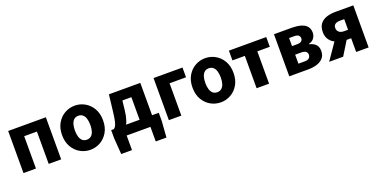

<svg xmlns="http://www.w3.org/2000/svg" viewBox="-15 -1231 4228 2126"><g transform="rotate(-20 2098.5 -168.0)"><path d="M65 0V-496H509V0H362V-381H212V0Z M852 12Q789 12 734 -18.5Q679 -49 644.5 -107.5Q610 -166 610 -248Q610 -330 644.5 -388.5Q679 -447 734 -477.5Q789 -508 852 -508Q914 -508 969 -477.5Q1024 -447 1058.5 -388.5Q1093 -330 1093 -248Q1093 -166 1058.5 -107.5Q1024 -49 969 -18.5Q914 12 852 12ZM852 -107Q882 -107 902.5 -124Q923 -141 933 -173Q943 -205 943 -248Q943 -291 933 -323Q923 -355 902.5 -372Q882 -389 852 -389Q821 -389 801 -372Q781 -355 771 -323Q761 -291 761 -248Q761 -205 771 -173Q781 -141 801 -124Q821 -107 852 -107Z M1281 0V172H1154L1140 -19V-115H1701V-19L1687 172H1561V0ZM1475 -43V-381H1369L1356 -266Q1349 -203 1334 -158.5Q1319 -114 1296.5 -86Q1274 -58 1245.5 -44.5Q1217 -31 1183 -30L1171 -115Q1183 -122 1193 -138Q1203 -154 1212 -191.5Q1221 -229 1229 -299L1252 -496H1622V-43Z M1778 0V-496H2119V-381H1925V0Z M2389 12Q2326 12 2271 -18.5Q2216 -49 2181.5 -107.5Q2147 -166 2147 -248Q2147 -330 2181.5 -388.5Q2216 -447 2271 -477.5Q2326 -508 2389 -508Q2451 -508 2506 -477.5Q2561 -447 2595.5 -388.5Q2630 -330 2630 -248Q2630 -166 2595.5 -107.5Q2561 -49 2506 -18.5Q2451 12 2389 12ZM2389 -107Q2419 -107 2439.5 -124Q2460 -141 2470 -173Q2480 -205 2480 -248Q2480 -291 2470 -323Q2460 -355 2439.5 -372Q2419 -389 2389 -389Q2358 -389 2338 -372Q2318 -355 2308 -323Q2298 -291 2298 -248Q2298 -205 2308 -173Q2318 -141 2338 -124Q2358 -107 2389 -107Z M2812 0V-381H2666V-496H3106V-381H2959V0Z M3197 0V-496H3407Q3463 -496 3508.5 -484Q3554 -472 3580.5 -443.5Q3607 -415 3607 -365Q3607 -334 3588 -304.5Q3569 -275 3524 -263V-259Q3555 -252 3578 -237.5Q3601 -223 3613.5 -200Q3626 -177 3626 -143Q3626 -92 3598 -60.5Q3570 -29 3523.5 -14.5Q3477 0 3420 0ZM3340 -304H3399Q3434 -304 3450 -316.5Q3466 -329 3466 -350Q3466 -373 3451 -386Q3436 -399 3399 -399H3340ZM3340 -97H3412Q3451 -97 3467 -112.5Q3483 -128 3483 -152Q3483 -175 3466 -189Q3449 -203 3410 -203H3340Z M3985 0V-162H3929Q3892 -162 3854 -171Q3816 -180 3784 -200Q3752 -220 3732.5 -253Q3713 -286 3713 -332Q3713 -394 3741 -429.5Q3769 -465 3816 -480.5Q3863 -496 3920 -496H4132V0ZM3938 -262H3985V-387H3938Q3899 -387 3878.5 -372.5Q3858 -358 3858 -329Q3858 -299 3878.5 -280.5Q3899 -262 3938 -262ZM3667 0 3831 -238 3953 -197 3832 0Z"/></g></svg>

Font: Source Sans 3
Style: Bold
Weight: 700
Designer: Paul D. Hunt
Foundry: Adobe
Version: Version 3.052;hotconv 1.1.0;makeotfexe 2.6.0